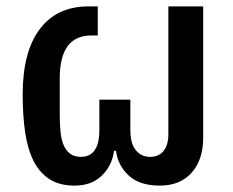

<svg xmlns="http://www.w3.org/2000/svg" viewBox="-20 -569 729 601"><path d="M213 12Q167 12 136 -7.5Q105 -27 86 -63.5Q67 -100 59 -153Q51 -206 51 -273Q51 -407 104.5 -478Q158 -549 257 -549H286V-458H266Q167 -458 167 -324V-210Q167 -180 169.5 -155.5Q172 -131 179.5 -114Q187 -97 200 -87.5Q213 -78 233 -78Q291 -78 291 -162V-257H388V-162Q388 -120 405 -99Q422 -78 450 -78Q477 -78 492 -96.5Q507 -115 507 -149V-549H616V-138Q616 -69 580 -28.5Q544 12 480 12Q417 12 383 -19.5Q349 -51 343 -97H337Q331 -51 299 -19.5Q267 12 213 12Z"/></svg>

Font: IBM Plex Sans Thai Medm
Style: Regular
Weight: 500
Designer: Mike Abbink, Paul van der Laan, Pieter van Rosmalen, Ben Mitchell, Mark Frömberg
Foundry: Bold Monday
Version: Version 1.2